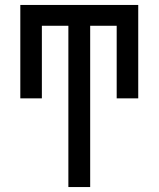

<svg xmlns="http://www.w3.org/2000/svg" viewBox="-20 -540 640 775"><path d="M256 215V-436H149V-143H62V-520H538V-143H451V-436H344V215Z"/></svg>

Font: Iosevka HT Medium Extended
Style: Regular
Weight: 500
Width: 7
Monospace: yes
Designer: Belleve Invis
Foundry: Belleve Invis
Version: Version 32.3.0; ttfautohint (v1.8.4)